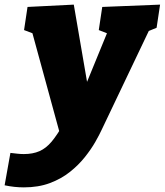

<svg xmlns="http://www.w3.org/2000/svg" viewBox="-79 -565 712 830"><path d="M-59 236 -34 96Q-17 98 -3 99.5Q11 101 24 101Q63 101 91.5 88.5Q120 76 144 47.5Q168 19 195 -29L186 35L58 -433L70 -418L25 -435L40 -535L240 -545L314 -114L262 -125L389 -435L394 -417L348 -435L363 -535L613 -545L598 -445L542 -422L567 -437L361 -5Q351 17 333 48.5Q315 80 288 114Q261 148 223.5 178Q186 208 136.5 226.5Q87 245 24 245Q-17 245 -59 236Z"/></svg>

Font: Bitter Thin Black
Style: Italic
Weight: 900
Italic angle: -9°
Version: Version 3.020